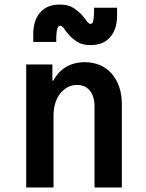

<svg xmlns="http://www.w3.org/2000/svg" viewBox="-20 -823 640 843"><path d="M95 0H215V-315Q215 -345 222.5 -369.5Q230 -394 244 -412Q258 -430 277 -440Q296 -450 318 -450Q354 -450 374.5 -425Q395 -400 395 -355V0H515V-365Q515 -407 503.5 -441Q492 -475 470.5 -499.5Q449 -524 419 -537Q389 -550 352 -550Q313 -550 282 -535.5Q251 -521 229.5 -493Q208 -465 196.5 -425Q185 -385 185 -335L218 -469H210V-540H95ZM126 -639H227V-660Q228 -686 232 -698Q236 -710 244 -710Q253 -710 262 -696.5Q271 -683 285 -667.5Q299 -652 320.5 -638.5Q342 -625 378 -625Q433 -625 463.5 -659.5Q494 -694 494 -756V-789H393V-768Q392 -741 389 -729.5Q386 -718 378 -718Q369 -718 360 -731.5Q351 -745 336.5 -760.5Q322 -776 300 -789.5Q278 -803 242 -803Q187 -803 156.5 -768.5Q126 -734 126 -672Z"/></svg>

Font: CommitMonoV142 ExtLt
Style: Regular
Weight: 200
Monospace: yes
Designer: Eigil Nikolajsen
Foundry: Eigil Nikolajsen
Version: Version 1.142